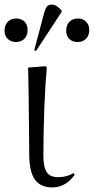

<svg xmlns="http://www.w3.org/2000/svg" viewBox="-60 -807 411 841"><path d="M170 14Q117 14 92.5 -21Q68 -56 68 -133Q68 -156 67.5 -198Q67 -240 66.5 -289Q66 -338 65.5 -384.5Q65 -431 64 -465Q63 -499 63 -511L140 -517L145 -512Q142 -480 139 -432Q136 -384 134 -329.5Q132 -275 131 -222Q130 -169 130 -128Q130 -75 144.5 -53Q159 -31 194 -31Q234 -31 262 -49L267 -42Q250 -16 224.5 -1Q199 14 170 14ZM98 -584 90 -587 133 -749Q139 -771 146 -779Q153 -787 168 -787Q187 -787 210 -761V-755ZM10 -623Q-12 -623 -26 -636.5Q-40 -650 -40 -673Q-40 -697 -26 -711.5Q-12 -726 11 -726Q34 -726 47.5 -712Q61 -698 61 -676Q61 -652 47 -637.5Q33 -623 10 -623ZM280 -623Q257 -623 243.5 -636.5Q230 -650 230 -673Q230 -697 244 -711.5Q258 -726 281 -726Q303 -726 317 -712Q331 -698 331 -676Q331 -652 317 -637.5Q303 -623 280 -623Z"/></svg>

Font: Literata 72pt Light
Style: Regular
Weight: 300
Designer: Latin by Veronika Burian and Jose Scaglione. Greek by Irene Vlachou. Cyrillic by Vera Evstafieva.
Foundry: TypeTogether
Version: Version 3.002